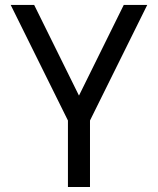

<svg xmlns="http://www.w3.org/2000/svg" viewBox="-20 -747 631 767"><path d="M116.5 -727.3 295.5 -365.1 474.4 -727.3H568.2L339.5 -265.6V0H251.4V-265.6L22.7 -727.3Z"/></svg>

Font: Inter UI
Style: Regular
Weight: 400
Designer: Rasmus Andersson
Foundry: rsms
Version: Version 2.2